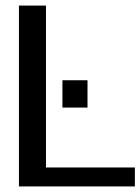

<svg xmlns="http://www.w3.org/2000/svg" viewBox="-20 -669 504 689"><path d="M464 0H48V-649H145V-68H464ZM294 -283H204V-381H294Z"/></svg>

Font: Gamestation Display
Style: Regular
Weight: 400
Designer: Jonas Hecksher
Foundry: Jonas Hecksher, Playtypeª, e-types AS
Version: Version 1.003